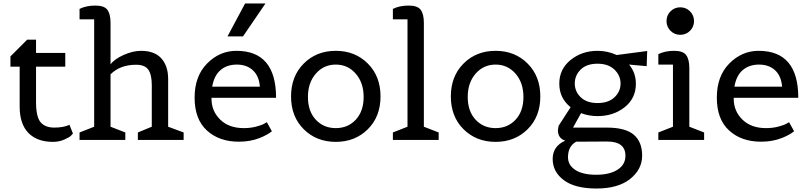

<svg xmlns="http://www.w3.org/2000/svg" viewBox="-20 -804 4646 1103"><path d="M379 -87 399 -37Q395 -32 387.5 -24Q380 -16 350 -2.5Q320 11 284 11Q193 11 143 -40.5Q93 -92 93 -191V-421H40V-480L136 -576H187V-500H355V-421H187V-219Q187 -133 213 -102Q239 -71 292 -71Q345 -71 379 -87Z M1035 0H772V-43L852 -76V-315Q852 -374 832.5 -403Q813 -432 762 -432Q670 -432 615 -377V-76L700 -43V0H437V-43L521 -76V-693H437V-753Q476 -772 527.5 -772Q579 -772 597 -747.5Q615 -723 615 -673V-434Q636 -464 689.5 -488Q743 -512 790 -512Q868 -512 907 -468.5Q946 -425 946 -350V-76L1035 -43Z M1352 10Q1239 10 1168.5 -54.5Q1098 -119 1098 -243Q1098 -367 1170 -439.5Q1242 -512 1338 -512Q1566 -512 1566 -242H1195V-237Q1195 -166 1245 -117Q1295 -68 1381 -68Q1418 -68 1451 -76.5Q1484 -85 1499 -94L1513 -102L1542 -50Q1539 -48 1533.5 -43.5Q1528 -39 1510 -29Q1492 -19 1471 -11Q1418 10 1352 10ZM1199 -306H1473Q1468 -368 1432.5 -400.5Q1397 -433 1340.5 -433Q1284 -433 1247 -401.5Q1210 -370 1199 -306ZM1376 -595H1287L1388 -784H1505Z M2093 -61.5Q2020 11 1909 11Q1798 11 1725 -61.5Q1652 -134 1652 -250Q1652 -366 1725 -439Q1798 -512 1909 -512Q2020 -512 2093 -439Q2166 -366 2166 -250Q2166 -134 2093 -61.5ZM1794 -116.5Q1839 -68 1909 -68Q1979 -68 2024 -116.5Q2069 -165 2069 -247Q2069 -329 2023.5 -381Q1978 -433 1909 -433Q1840 -433 1794.5 -381Q1749 -329 1749 -247Q1749 -165 1794 -116.5Z M2500 0H2237V-43L2321 -76V-693H2237V-753Q2276 -772 2327.5 -772Q2379 -772 2397 -747.5Q2415 -723 2415 -673V-76L2500 -43Z M3011 -61.5Q2938 11 2827 11Q2716 11 2643 -61.5Q2570 -134 2570 -250Q2570 -366 2643 -439Q2716 -512 2827 -512Q2938 -512 3011 -439Q3084 -366 3084 -250Q3084 -134 3011 -61.5ZM2712 -116.5Q2757 -68 2827 -68Q2897 -68 2942 -116.5Q2987 -165 2987 -247Q2987 -329 2941.5 -381Q2896 -433 2827 -433Q2758 -433 2712.5 -381Q2667 -329 2667 -247Q2667 -165 2712 -116.5Z M3633 -323Q3633 -239 3568.5 -188Q3504 -137 3413 -137Q3363 -137 3318 -154L3272 -71H3466Q3573 -71 3621 -30Q3669 11 3669 90Q3669 169 3600 224Q3531 279 3407 279Q3283 279 3219 231Q3155 183 3155 109.5Q3155 36 3227 4Q3185 -10 3185 -56L3189 -81Q3246 -168 3258 -188Q3193 -240 3193 -323.5Q3193 -407 3258 -459.5Q3323 -512 3413 -512Q3470 -512 3523 -488L3698 -511L3695 -424L3594 -433Q3633 -386 3633 -323ZM3243 99Q3243 145 3285.5 172.5Q3328 200 3405 200Q3482 200 3527.5 171Q3573 142 3573 91Q3573 9 3468 9L3290 10Q3243 36 3243 99ZM3413 -212Q3475 -212 3510 -245Q3545 -278 3545 -324Q3545 -370 3510 -404Q3475 -438 3412.5 -438Q3350 -438 3316 -404.5Q3282 -371 3282 -324.5Q3282 -278 3316.5 -245Q3351 -212 3413 -212Z M4025 0H3762V-43L3846 -76V-433H3762V-493Q3801 -512 3852.5 -512Q3904 -512 3922 -487.5Q3940 -463 3940 -413V-76L4025 -43ZM3944 -627Q3921 -604 3888 -604Q3855 -604 3832 -627Q3809 -650 3809 -683Q3809 -716 3832 -739Q3855 -762 3888 -762Q3921 -762 3944 -739Q3967 -716 3967 -683Q3967 -650 3944 -627Z M4352 10Q4239 10 4168.5 -54.5Q4098 -119 4098 -243Q4098 -367 4170 -439.5Q4242 -512 4338 -512Q4566 -512 4566 -242H4195V-237Q4195 -166 4245 -117Q4295 -68 4381 -68Q4418 -68 4451 -76.5Q4484 -85 4499 -94L4513 -102L4542 -50Q4539 -48 4533.5 -43.5Q4528 -39 4510 -29Q4492 -19 4471 -11Q4418 10 4352 10ZM4199 -306H4473Q4468 -368 4432.5 -400.5Q4397 -433 4340.5 -433Q4284 -433 4247 -401.5Q4210 -370 4199 -306Z"/></svg>

Font: Belgrano
Style: Regular
Weight: 400
Designer: Daniel Hernandez
Foundry: Daniel Hernndez
Version: Version 1.003